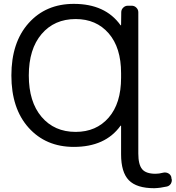

<svg xmlns="http://www.w3.org/2000/svg" viewBox="-20 -785 926 1012"><path d="M378.9 -89.8Q487.3 -89.8 552.7 -165Q618.2 -240.2 618.2 -375V-399.4Q618.2 -534.2 552.7 -609.4Q487.3 -684.6 378.9 -684.6Q266.6 -684.6 199.2 -605.5Q131.8 -526.4 131.8 -387.2Q131.8 -248 199.2 -168.9Q266.6 -89.8 378.9 -89.8ZM618.2 -121.1Q618.2 -123 617.2 -123Q616.2 -123 615.2 -122.1Q535.2 -10.7 369.1 -10.7Q221.7 -10.7 130.9 -111.8Q40 -212.9 40 -387.2Q40 -561.5 130.9 -663.1Q221.7 -764.6 369.1 -764.6Q535.2 -764.6 615.2 -652.3Q616.2 -651.4 617.2 -651.4Q618.2 -651.4 618.2 -652.3L619.1 -720.7Q619.1 -734.4 629.4 -744.6Q639.6 -754.9 654.3 -754.9H673.8Q688.5 -754.9 698.7 -744.6Q709 -734.4 709 -720.7V24.4Q709 82 729 106.4Q749 130.9 799.8 130.9Q818.4 130.9 840.8 125Q854.5 122.1 866.7 128.4Q878.9 134.8 882.8 147.5L883.8 156.2Q885.7 160.2 885.7 165Q885.7 173.8 880.9 182.6Q873 195.3 859.4 198.2Q824.2 206.1 793 207Q700.2 207 659.2 165Q618.2 123 618.2 28.3Z"/></svg>

Font: Gen Jyuu GothicL Regular
Style: Regular
Weight: 400
Designer: [Source Han Sans]
Ryoko NISHIZUKA  (kana & ideographs); Paul D. Hunt (Latin, Greek & Cyrillic); Wenlong ZHANG  (bopomofo
Version: Version 1.002.20150607